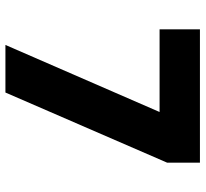

<svg xmlns="http://www.w3.org/2000/svg" viewBox="-44 -694 739 690"><g transform="rotate(90 325.0 -349.5)"><path d="M383 -554H86V-699H565V-581L313 0H142Z"/></g></svg>

Font: Readiness
Style: Bold
Weight: 700
Designer: Katatrad Team
Foundry: CadsonDemak
Version: Version 1.00;January 16, 2020;FontCreator 12.0.0.2550 64-bit